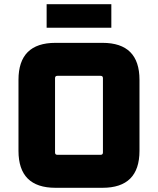

<svg xmlns="http://www.w3.org/2000/svg" viewBox="-20 -894 752 914"><path d="M68 -176V-514Q68 -690 244 -690H468Q644 -690 644 -514V-176Q644 0 468 0H244Q68 0 68 -176ZM242 -168Q242 -157 253 -157H459Q470 -157 470 -168V-522Q470 -533 459 -533H253Q242 -533 242 -522ZM202 -762V-874H510V-762Z"/></svg>

Font: Oxanium ExtraLight ExtraBold
Style: Regular
Weight: 800
Version: Version 2.000